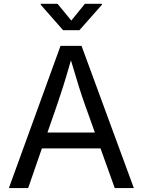

<svg xmlns="http://www.w3.org/2000/svg" viewBox="-20 -962 730 982"><path d="M25.4 0 289.6 -727.5H397L664.6 0H566.9L494.1 -203.1H194.3L124 0ZM222.7 -284.2H465.3L412.6 -431.6Q399.4 -468.3 382.8 -521.2Q366.2 -574.2 342.8 -653.3Q319.8 -572.8 302.7 -519Q285.6 -465.3 273.9 -431.6ZM274.4 -942.4 344.7 -856.9 414.1 -942.4H501.5V-938L386.2 -807.6H302.7L188 -938V-942.4Z"/></svg>

Font: Inter
Style: Regular
Weight: 400
Designer: Rasmus Andersson
Foundry: rsms
Version: Version 4.001;git-9221beed3